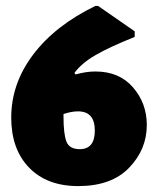

<svg xmlns="http://www.w3.org/2000/svg" viewBox="-20 -618 538 650"><path d="M312 -598 436 -512V-493Q351 -459 303.5 -431.5Q256 -404 232 -371L236 -366Q271 -376 303 -376Q384 -376 430.5 -322Q477 -268 477 -195Q477 -112 417 -50Q357 12 245 12Q139 12 78.5 -50.5Q18 -113 18 -220Q18 -335 92.5 -433.5Q167 -532 303 -598ZM195 -223Q195 -164 205 -138.5Q215 -113 250 -113Q301 -113 301 -176Q301 -241 244 -241Q222 -241 195 -232Z"/></svg>

Font: Alegreya Sans Black
Style: Regular
Weight: 900
Designer: Juan Pablo del Peral
Foundry: Huerta Tipografica
Version: Version 2.007